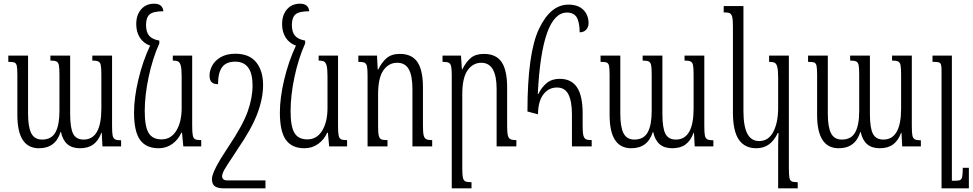

<svg xmlns="http://www.w3.org/2000/svg" viewBox="-20 -793 5268 1040"><path d="M587 -492V-112Q587 -75 590 -59.5Q593 -44 603 -38.5Q613 -33 636 -33V0H535L531 -74H529Q514 -32 486 -11Q458 10 413 10Q371 10 345.5 -11.5Q320 -33 310 -78H308Q281 10 191 10Q74 10 74 -170V-386Q74 -422 71 -436Q68 -450 59 -454Q50 -458 25 -458V-492H132V-177Q132 -105 149.5 -71Q167 -37 208 -37Q259 -37 280.5 -76.5Q302 -116 302 -191V-388Q302 -425 299 -440Q296 -455 286 -460Q276 -465 253 -465V-492H360V-177Q360 -99 376.5 -68Q393 -37 433 -37Q529 -37 529 -205V-387Q529 -424 526 -439.5Q523 -455 513 -460Q503 -465 480 -465V-492Z M1070 -34V0H973L966 -74H962Q946 -37 913.5 -13.5Q881 10 839 10Q771 10 738.5 -35.5Q706 -81 706 -183Q706 -263 729.5 -362Q753 -461 793 -546Q758 -558 738 -588.5Q718 -619 718 -662Q718 -712 744.5 -742.5Q771 -773 815 -773Q861 -773 865 -732Q810 -732 790.5 -715Q771 -698 771 -658Q771 -620 787.5 -600Q804 -580 843 -573V-558Q806 -475 785 -375.5Q764 -276 764 -191Q764 -108 785 -73Q806 -38 855 -38Q906 -38 935 -85Q964 -132 964 -209V-377Q964 -418 959.5 -436Q955 -454 945.5 -459.5Q936 -465 916 -465V-492H1021V-112Q1021 -74 1024.5 -58.5Q1028 -43 1037.5 -38.5Q1047 -34 1070 -34Z M1405 -332Q1405 -260 1374 -177.5Q1343 -95 1265 18L1249 43Q1208 104 1196 125Q1184 146 1183 162Q1183 171 1189.5 177.5Q1196 184 1209 184H1418V227H1188Q1161 227 1144.5 216.5Q1128 206 1128 176Q1128 135 1217 2Q1295 -114 1321.5 -188.5Q1348 -263 1348 -330Q1348 -459 1254 -459Q1205 -459 1183 -429Q1161 -399 1161 -337Q1138 -337 1126.5 -348Q1115 -359 1115 -384Q1115 -411 1130 -438.5Q1145 -466 1177 -484Q1209 -502 1255 -502Q1330 -502 1367.5 -456Q1405 -410 1405 -332Z M1860 -34V0H1763L1756 -74H1752Q1736 -37 1703.5 -13.5Q1671 10 1629 10Q1561 10 1528.5 -35.5Q1496 -81 1496 -183Q1496 -263 1519.5 -362Q1543 -461 1583 -546Q1548 -558 1528 -588.5Q1508 -619 1508 -662Q1508 -712 1534.5 -742.5Q1561 -773 1605 -773Q1651 -773 1655 -732Q1600 -732 1580.5 -715Q1561 -698 1561 -658Q1561 -620 1577.5 -600Q1594 -580 1633 -573V-558Q1596 -475 1575 -375.5Q1554 -276 1554 -191Q1554 -108 1575 -73Q1596 -38 1645 -38Q1696 -38 1725 -85Q1754 -132 1754 -209V-377Q1754 -418 1749.5 -436Q1745 -454 1735.5 -459.5Q1726 -465 1706 -465V-492H1811V-112Q1811 -74 1814.5 -58.5Q1818 -43 1827.5 -38.5Q1837 -34 1860 -34Z M2321 0H2214V-311Q2214 -382 2194.5 -417.5Q2175 -453 2131 -453Q2086 -453 2057 -412.5Q2028 -372 2028 -282V-108Q2028 -72 2032 -57Q2036 -42 2046 -38Q2056 -34 2079 -34V0H1971V-385Q1971 -420 1967.5 -434.5Q1964 -449 1954 -453.5Q1944 -458 1921 -458V-492H2022L2026 -417H2029Q2048 -456 2074.5 -478.5Q2101 -501 2146 -501Q2211 -501 2241 -457Q2271 -413 2271 -319V-110Q2271 -75 2275 -59.5Q2279 -44 2289 -39Q2299 -34 2321 -34Z M2777 0H2670V-311Q2670 -453 2587 -453Q2542 -453 2513 -412.5Q2484 -372 2484 -282V119Q2484 155 2487.5 170Q2491 185 2501 189.5Q2511 194 2534 194V227H2427V-385Q2427 -420 2423.5 -434.5Q2420 -449 2410 -453.5Q2400 -458 2377 -458V-492H2477L2482 -417H2484Q2504 -457 2530 -479Q2556 -501 2601 -501Q2667 -501 2697 -457Q2727 -413 2727 -319V-110Q2727 -75 2731 -59.5Q2735 -44 2745 -39Q2755 -34 2777 -34Z M2837 -189Q2837 -505 2899.5 -636.5Q2962 -768 3059 -768Q3111 -768 3139.5 -740Q3168 -712 3168 -667Q3168 -646 3155 -632Q3142 -618 3120 -618Q3119 -676 3103 -700.5Q3087 -725 3051 -725Q2915 -725 2893 -284H2896Q2915 -322 2942.5 -344Q2970 -366 3012 -366Q3075 -366 3105.5 -320Q3136 -274 3136 -179V-110Q3136 -75 3140 -59.5Q3144 -44 3153.5 -39Q3163 -34 3185 -34V0H3078V-174Q3078 -244 3059 -281.5Q3040 -319 2997 -319Q2952 -319 2923.5 -282Q2895 -245 2894 -174Z M3795 -492V-112Q3795 -75 3798 -59.5Q3801 -44 3811 -38.5Q3821 -33 3844 -33V0H3743L3739 -74H3737Q3722 -32 3694 -11Q3666 10 3621 10Q3579 10 3553.5 -11.5Q3528 -33 3518 -78H3516Q3489 10 3399 10Q3282 10 3282 -170V-386Q3282 -422 3279 -436Q3276 -450 3267 -454Q3258 -458 3233 -458V-492H3340V-177Q3340 -105 3357.5 -71Q3375 -37 3416 -37Q3467 -37 3488.5 -76.5Q3510 -116 3510 -191V-388Q3510 -425 3507 -440Q3504 -455 3494 -460Q3484 -465 3461 -465V-492H3568V-177Q3568 -99 3584.5 -68Q3601 -37 3641 -37Q3737 -37 3737 -205V-387Q3737 -424 3734 -439.5Q3731 -455 3721 -460Q3711 -465 3688 -465V-492Z M4195 -2Q4195 -31 4197 -73H4193Q4155 10 4077 10Q4014 10 3982 -36.5Q3950 -83 3950 -185V-652Q3950 -687 3946 -702Q3942 -717 3932.5 -721.5Q3923 -726 3900 -726V-760H4007V-192Q4007 -109 4028 -69Q4049 -29 4092 -29Q4143 -29 4169 -79.5Q4195 -130 4195 -209V-371Q4195 -411 4190.5 -429.5Q4186 -448 4176 -453Q4166 -458 4146 -458V-492H4253V115Q4253 154 4256 169.5Q4259 185 4268.5 189.5Q4278 194 4301 194V227H4195Z M4919 -492V-112Q4919 -75 4922 -59.5Q4925 -44 4935 -38.5Q4945 -33 4968 -33V0H4867L4863 -74H4861Q4846 -32 4818 -11Q4790 10 4745 10Q4703 10 4677.5 -11.5Q4652 -33 4642 -78H4640Q4613 10 4523 10Q4406 10 4406 -170V-386Q4406 -422 4403 -436Q4400 -450 4391 -454Q4382 -458 4357 -458V-492H4464V-177Q4464 -105 4481.5 -71Q4499 -37 4540 -37Q4591 -37 4612.5 -76.5Q4634 -116 4634 -191V-388Q4634 -425 4631 -440Q4628 -455 4618 -460Q4608 -465 4585 -465V-492H4692V-177Q4692 -99 4708.5 -68Q4725 -37 4765 -37Q4861 -37 4861 -205V-387Q4861 -424 4858 -439.5Q4855 -455 4845 -460Q4835 -465 4812 -465V-492Z M5228 227H5080V-413Q5080 -434 5077 -443Q5074 -452 5066 -455Q5058 -458 5038 -458H5031V-492H5136V186H5154Q5173 186 5181 182Q5189 178 5192 164Q5195 150 5195 116H5228Z"/></svg>

Font: Noto Serif Armenian Light Cond
Style: Regular
Weight: 300
Width: 3
Designer: Monotype Design team
Foundry: Monotype Imaging Inc.
Version: Version 1.000